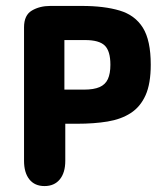

<svg xmlns="http://www.w3.org/2000/svg" viewBox="-20 -616 550 647"><path d="M200 -199H240Q297 -199 342.5 -206.5Q388 -214 420.5 -235Q453 -256 470.5 -295Q488 -334 488 -398Q488 -480 461.5 -522.5Q435 -565 383 -580.5Q331 -596 256 -596H149Q114 -596 87.5 -580.5Q61 -565 61 -524V-74Q61 -34 79 -11.5Q97 11 130 11Q163 11 181.5 -11.5Q200 -34 200 -74ZM197 -314V-481H267Q314 -481 333 -462.5Q352 -444 352 -398Q352 -368 343.5 -349.5Q335 -331 315.5 -322.5Q296 -314 263 -314Z"/></svg>

Font: Beiruti ExtraBold
Style: Regular
Weight: 800
Designer: Arlette Boutros
Foundry: Boutros
Version: Version 1.41